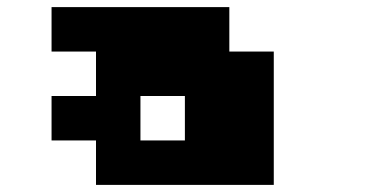

<svg xmlns="http://www.w3.org/2000/svg" viewBox="-20 -1020 1040 540"><path d="M125 -937.5V-1000H375H625V-937.5V-875H687.5H750V-687.5V-500H500H250V-562.5V-625H187.5H125V-687.5V-750H187.5H250V-812.5V-875H187.5H125ZM500 -687.5V-750H437.5H375V-687.5V-625H437.5H500Z"/></svg>

Font: Press Start 2P
Style: Regular
Weight: 500
Monospace: yes
Version: Version 2.14